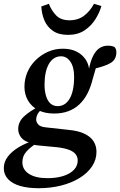

<svg xmlns="http://www.w3.org/2000/svg" viewBox="-64 -756 634 1013"><path d="M139 237Q83 237 42 225Q1 213 -21.5 189Q-44 165 -44 131Q-44 98 -22.5 70Q-1 42 36 20Q73 -2 118 -15L135 -4Q96 20 75 44Q54 68 54 100Q54 139 89 161.5Q124 184 186 184Q234 184 270 172.5Q306 161 326 140Q346 119 346 91Q346 73 336 59Q326 45 303 35.5Q280 26 239 21L134 11Q126 10 118 8.5Q110 7 101 6L102 -1Q65 -9 48.5 -29.5Q32 -50 32 -75Q32 -113 62.5 -141.5Q93 -170 146 -197V-209L168 -192Q140 -166 133.5 -152.5Q127 -139 127 -125Q127 -112 137.5 -99.5Q148 -87 178 -84L296 -71Q350 -66 382.5 -50Q415 -34 430 -10Q445 14 445 45Q445 87 421.5 122Q398 157 356 183Q314 209 258.5 223Q203 237 139 237ZM221 -157Q171 -157 136.5 -175.5Q102 -194 83.5 -226Q65 -258 65 -298Q65 -339 80.5 -375Q96 -411 124 -438.5Q152 -466 188.5 -482.5Q225 -499 268 -499Q310 -499 340.5 -483.5Q371 -468 388.5 -441Q406 -414 407 -380H403Q412 -431 427 -460.5Q442 -490 461.5 -502.5Q481 -515 505 -515Q517 -515 526 -513Q535 -511 541 -507Q545 -503 547.5 -496Q550 -489 550 -481Q550 -442 520 -424Q490 -406 427 -392L450 -426Q446 -412 442 -398Q438 -384 434 -370Q430 -356 425 -339Q415 -297 397.5 -263Q380 -229 355 -205.5Q330 -182 297 -169.5Q264 -157 221 -157ZM241 -196Q259 -196 274.5 -205Q290 -214 302 -233Q314 -252 320.5 -281.5Q327 -311 327 -351Q327 -402 307.5 -430.5Q288 -459 258 -459Q237 -459 220.5 -448Q204 -437 193 -417Q182 -397 176.5 -370Q171 -343 171 -309Q171 -277 178.5 -251Q186 -225 201.5 -210.5Q217 -196 241 -196ZM295 -572Q246 -572 215.5 -593Q185 -614 170.5 -648Q156 -682 154 -722L194 -736Q208 -699 233 -674Q258 -649 302 -649Q348 -649 379.5 -673Q411 -697 432 -736L471 -724Q461 -689 439 -654Q417 -619 381.5 -595.5Q346 -572 295 -572Z"/></svg>

Font: Source Serif 4 18pt SemiBold
Style: Italic
Weight: 600
Italic angle: -12°
Designer: Frank Grießhammer
Foundry: Adobe Systems Incorporated
Version: Version 4.004;hotconv 1.0.116;makeotfexe 2.5.65601